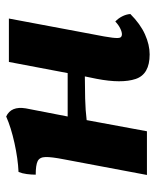

<svg xmlns="http://www.w3.org/2000/svg" viewBox="40 -548 516 637"><g transform="rotate(-90 298.5 -229.0)"><path d="M37 0 89 -276Q97 -317 96.5 -336.5Q96 -356 83 -362.5Q70 -369 38 -369Q38 -383 40 -398.5Q42 -414 47 -426Q91 -428 143 -439.5Q195 -451 231 -467Q266 -451 258 -402L231 -263H375L412 -458H556L504 -181Q495 -136 492.5 -115Q490 -94 493 -88.5Q496 -83 504 -83Q512 -83 524 -89Q536 -95 546 -105Q556 -96 563 -82.5Q570 -69 571 -55Q538 -22 503.5 -6.5Q469 9 437 9Q371 9 355.5 -37.5Q340 -84 356 -167L364 -206Q330 -206 290.5 -205Q251 -204 219 -200L182 0Z"/></g></svg>

Font: Vollkorn
Style: Bold Italic
Weight: 700
Italic angle: -11°
Designer: Friedrich Althausen
Foundry: Friedrich Althausen
Version: Version 5.000; ttfautohint (v1.8.3)